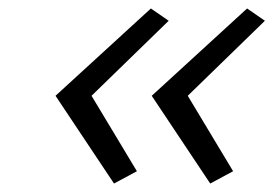

<svg xmlns="http://www.w3.org/2000/svg" viewBox="-20 -562 645 453"><path d="M336 -542 111 -336 249 -129 303 -158 196 -336 378 -513ZM338 -336 476 -129 530 -158 423 -336 605 -513 563 -542Z"/></svg>

Font: LT Wave Light
Style: Italic
Weight: 300
Designer: Daniel Lyons
Version: Version 2.5 (Glyphs App)